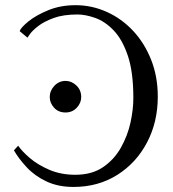

<svg xmlns="http://www.w3.org/2000/svg" viewBox="-20 -718 675 748"><path d="M86.9 -571.3 56.6 -596.7Q61.5 -610.8 90.6 -634.5Q119.6 -658.2 167.5 -678Q215.3 -697.8 274.4 -697.8Q337.9 -697.8 396 -671.6Q454.1 -645.5 498.5 -597.9Q543 -550.3 568.8 -485.1Q594.7 -419.9 594.7 -341.3Q594.7 -242.7 552.7 -162.8Q510.7 -83 436.5 -36.4Q362.3 10.3 266.1 10.3Q206.5 10.3 160.9 -11.2Q115.2 -32.7 84 -66.4Q52.7 -100.1 34.2 -132.3L50.8 -150.4Q64.9 -129.4 95.7 -102.8Q126.5 -76.2 171.9 -56.6Q217.3 -37.1 273.4 -37.1Q337.9 -37.1 381.3 -66.7Q424.8 -96.2 450.9 -142.6Q477.1 -189 488.3 -240.2Q499.5 -291.5 499.5 -335.9Q499.5 -438 477.8 -501.7Q456.1 -565.4 422.1 -600.3Q388.2 -635.3 350.3 -648.4Q312.5 -661.6 282.2 -661.6Q226.6 -661.6 189.2 -647.9Q151.9 -634.3 128.9 -616.5Q106 -598.6 96.4 -585Q86.9 -571.3 86.9 -571.3ZM235.4 -279.8Q207.5 -279.8 190.7 -298.3Q173.8 -316.9 173.8 -339.8Q173.8 -364.7 191.9 -383.8Q210 -402.8 235.4 -402.8Q258.8 -402.8 277.6 -385Q296.4 -367.2 296.4 -339.8Q296.4 -316.9 279.1 -298.3Q261.7 -279.8 235.4 -279.8Z"/></svg>

Font: Kurinto Seri
Style: Regular
Weight: 400
Designer: Kurinto was developed by Clint Goss from a range of fonts that are compatible with the SIL Open Font License Version 1.1
Foundry: Clinton F. Goss
Version: Version 2.196; July 25, 2020